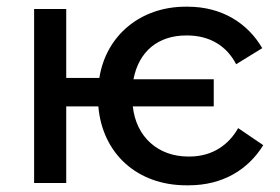

<svg xmlns="http://www.w3.org/2000/svg" viewBox="-20 -547 836 574"><path d="M537 7H544C646 7 722 -40 767 -113L692 -164C665 -116 617 -79 546 -79H543C453 -79 387 -137 377 -229H619V-310H379C395 -393 452 -441 537 -441H539C608 -441 658 -409 686 -355L764 -403C721 -477 644 -527 541 -527H535C400 -527 297 -441 277 -314H178V-520H82V0H178V-229H274C286 -88 390 7 537 7Z"/></svg>

Font: Fixel Display Medium
Style: Regular
Weight: 500
Designer: AlfaBravo + MacPaw
Foundry: Kyrylo Tkachov, Marchela Mozhyna, Serhii Makarenko, Maria Weinstein, Zakhar Kryvoshyya
Version: Version 1.211